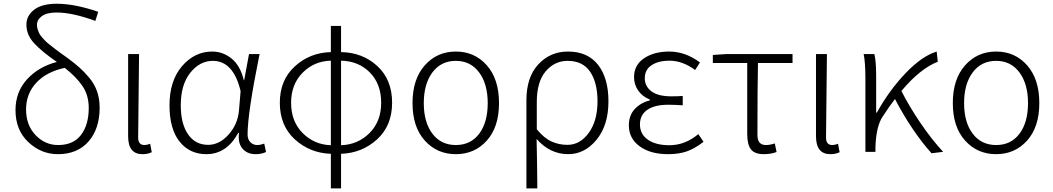

<svg xmlns="http://www.w3.org/2000/svg" viewBox="-20 -828 5742 1047"><path d="M296.9 -37.1Q379.9 -37.1 421.9 -92.3Q463.9 -147.5 463.9 -239.3Q463.9 -308.6 429.7 -358.9Q395.5 -409.2 333 -458Q233.4 -436.5 177.7 -376.5Q122.1 -316.4 122.1 -231.4Q122.1 -145.5 173.8 -91.3Q225.6 -37.1 296.9 -37.1ZM515.6 -763.7 500 -713.9Q375 -759.8 288.1 -759.8Q235.4 -759.8 208.5 -740.2Q181.6 -720.7 181.6 -692.4Q181.6 -679.7 185.5 -667.5Q189.5 -655.3 194.3 -645.5Q199.2 -635.7 210.4 -623Q221.7 -610.4 229.5 -602.5Q237.3 -594.7 254.9 -581.1Q272.5 -567.4 281.7 -560.1Q291 -552.7 313.5 -536.6Q335.9 -520.5 345.7 -513.7Q386.7 -483.4 412.6 -460.4Q438.5 -437.5 466.8 -403.8Q495.1 -370.1 509.3 -329.6Q523.4 -289.1 523.4 -241.2Q523.4 -126 462.9 -56.6Q402.3 12.7 295.9 12.7Q204.1 12.7 134.3 -53.2Q64.5 -119.1 64.5 -227.5Q64.5 -326.2 127 -395Q189.5 -463.9 290 -490.2Q209 -545.9 166.5 -591.8Q124 -637.7 124 -693.4Q124 -742.2 166 -774.9Q208 -807.6 290 -807.6Q386.7 -807.6 515.6 -763.7Z M756.8 12.7Q678.7 12.7 678.7 -85V-533.2H738.3Q733.4 -147.5 733.4 -78.1Q733.4 -37.1 767.6 -37.1Q781.2 -37.1 798.8 -43.9L807.6 2Q786.1 12.7 756.8 12.7Z M1105.5 12.7Q1013.7 12.7 959 -56.2Q904.3 -125 904.3 -253.9Q904.3 -387.7 972.7 -467.3Q1041 -546.9 1137.7 -546.9Q1195.3 -546.9 1242.7 -508.8Q1290 -470.7 1309.6 -390.6H1311.5L1337.9 -533.2H1395.5Q1330.1 -211.9 1330.1 -94.7Q1330.1 -68.4 1345.2 -52.7Q1360.4 -37.1 1382.8 -37.1Q1399.4 -37.1 1420.9 -44.9L1430.7 1Q1405.3 12.7 1374 12.7Q1328.1 12.7 1302.2 -17.6Q1276.4 -47.9 1283.2 -103.5H1279.3Q1215.8 12.7 1105.5 12.7ZM1115.2 -38.1Q1175.8 -38.1 1226.1 -93.8Q1276.4 -149.4 1283.2 -225.6L1292 -331.1Q1252.9 -496.1 1140.6 -496.1Q1069.3 -496.1 1017.6 -431.2Q965.8 -366.2 965.8 -253.9Q965.8 -153.3 1005.4 -95.7Q1044.9 -38.1 1115.2 -38.1Z M1839.8 -497.1V-36.1Q1931.6 -39.1 1995.1 -102.5Q2058.6 -166 2058.6 -267.6Q2058.6 -370.1 1997.1 -432.6Q1935.5 -495.1 1839.8 -497.1ZM1784.2 -36.1V-497.1Q1693.4 -495.1 1630.4 -431.6Q1567.4 -368.2 1567.4 -267.6Q1567.4 -166 1630.4 -102.5Q1693.4 -39.1 1784.2 -36.1ZM1839.8 -686.5V-543.9Q1957 -542 2037.6 -467.8Q2118.2 -393.6 2118.2 -267.6Q2118.2 -142.6 2036.1 -67.9Q1954.1 6.8 1839.8 10.7V199.2H1784.2V10.7Q1669.9 6.8 1587.9 -67.9Q1505.9 -142.6 1505.9 -267.6Q1505.9 -391.6 1587.9 -466.3Q1669.9 -541 1784.2 -543.9V-686.5Z M2229.5 -265.6Q2229.5 -396.5 2296.4 -471.7Q2363.3 -546.9 2465.8 -546.9Q2568.4 -546.9 2634.8 -471.7Q2701.2 -396.5 2701.2 -265.6Q2701.2 -135.7 2634.8 -61.5Q2568.4 12.7 2465.8 12.7Q2363.3 12.7 2296.4 -61.5Q2229.5 -135.7 2229.5 -265.6ZM2465.8 -496.1Q2384.8 -496.1 2337.9 -433.1Q2291 -370.1 2291 -265.6Q2291 -161.1 2337.9 -99.1Q2384.8 -37.1 2465.8 -37.1Q2546.9 -37.1 2593.3 -99.1Q2639.6 -161.1 2639.6 -265.6Q2639.6 -370.1 2592.8 -433.1Q2545.9 -496.1 2465.8 -496.1Z M2850.6 199.2V-281.2Q2850.6 -407.2 2915.5 -477.1Q2980.5 -546.9 3077.1 -546.9Q3184.6 -546.9 3241.2 -474.6Q3297.9 -402.3 3297.9 -275.4Q3297.9 -144.5 3232.9 -65.9Q3168 12.7 3079.1 12.7Q2978.5 12.7 2906.2 -70.3Q2909.2 66.4 2910.2 199.2ZM3074.2 -38.1Q3143.6 -38.1 3190.9 -104Q3238.3 -169.9 3238.3 -275.4Q3238.3 -377 3198.2 -436.5Q3158.2 -496.1 3075.2 -496.1Q3003.9 -496.1 2955.6 -439Q2907.2 -381.8 2907.2 -271.5V-123Q2947.3 -74.2 2987.8 -56.2Q3028.3 -38.1 3074.2 -38.1Z M3623 12.7Q3526.4 12.7 3467.8 -30.3Q3409.2 -73.2 3409.2 -144.5Q3409.2 -199.2 3441.9 -233.9Q3474.6 -268.6 3523.4 -280.3V-285.2Q3482.4 -301.8 3460 -334.5Q3437.5 -367.2 3437.5 -407.2Q3437.5 -473.6 3492.2 -510.3Q3546.9 -546.9 3628.9 -546.9Q3717.8 -546.9 3796.9 -487.3L3770.5 -446.3Q3702.1 -497.1 3629.9 -497.1Q3571.3 -497.1 3533.7 -472.7Q3496.1 -448.2 3496.1 -401.4Q3496.1 -357.4 3532.2 -330.1Q3568.4 -302.7 3640.6 -302.7Q3675.8 -302.7 3703.1 -304.7V-253.9Q3656.2 -256.8 3625 -256.8Q3549.8 -256.8 3509.8 -229Q3469.7 -201.2 3469.7 -149.4Q3469.7 -96.7 3512.7 -66.4Q3555.7 -36.1 3630.9 -36.1Q3715.8 -36.1 3788.1 -96.7L3816.4 -54.7Q3768.6 -17.6 3725.1 -2.4Q3681.6 12.7 3623 12.7Z M4145.5 12.7Q4095.7 12.7 4075.2 -13.2Q4054.7 -39.1 4054.7 -97.7V-484.4H3867.2V-528.3L3940.4 -533.2H4301.8V-484.4H4113.3Q4110.4 -350.6 4110.4 -91.8Q4110.4 -37.1 4156.2 -37.1Q4178.7 -37.1 4205.1 -45.9L4214.8 1Q4183.6 12.7 4145.5 12.7Z M4507.8 12.7Q4429.7 12.7 4429.7 -85V-533.2H4489.3Q4484.4 -147.5 4484.4 -78.1Q4484.4 -37.1 4518.6 -37.1Q4532.2 -37.1 4549.8 -43.9L4558.6 2Q4537.1 12.7 4507.8 12.7Z M5123 0 5059.6 7.8Q4951.2 -114.3 4860.4 -288.1Q4836.9 -258.8 4793.9 -193.4Q4757.8 -140.6 4753.9 -26.4V0H4699.2V-394.5Q4699.2 -490.2 4689.5 -533.2H4748Q4757.8 -495.1 4757.8 -412.1V-213.9H4761.7Q4829.1 -335.9 4918.5 -429.2Q5007.8 -522.5 5087.9 -546.9L5093.8 -491.2Q4998 -454.1 4895.5 -332Q4936.5 -250 4998.5 -158.7Q5060.5 -67.4 5123 0Z M5175.8 -265.6Q5175.8 -396.5 5242.7 -471.7Q5309.6 -546.9 5412.1 -546.9Q5514.6 -546.9 5581.1 -471.7Q5647.5 -396.5 5647.5 -265.6Q5647.5 -135.7 5581.1 -61.5Q5514.6 12.7 5412.1 12.7Q5309.6 12.7 5242.7 -61.5Q5175.8 -135.7 5175.8 -265.6ZM5412.1 -496.1Q5331.1 -496.1 5284.2 -433.1Q5237.3 -370.1 5237.3 -265.6Q5237.3 -161.1 5284.2 -99.1Q5331.1 -37.1 5412.1 -37.1Q5493.2 -37.1 5539.6 -99.1Q5585.9 -161.1 5585.9 -265.6Q5585.9 -370.1 5539.1 -433.1Q5492.2 -496.1 5412.1 -496.1Z"/></svg>

Font: Bpmf Zihi Sans Light
Style: Light
Weight: 300
Foundry: But Ko
Version: Version 1.320